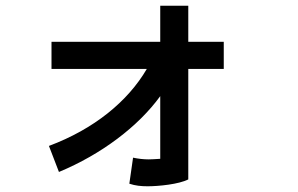

<svg xmlns="http://www.w3.org/2000/svg" viewBox="-20 -595 1040 671"><path d="M160 -449V-354H493C427 -241 309 -144 151 -85L186 6C335 -56 463 -153 540 -259V-40C524 -39 510 -38 500 -38C482 -38 464 -40 445 -44L432 47C453 54 473 56 496 56C534 56 605 49 638 32V-354H762V-449H638V-575H540V-449Z"/></svg>

Font: KT Kiyosuna Sans Bold
Style: Regular
Weight: 700
Designer: [Zen Kaku Gothic] Yoshimichi Ohira
Version: Version 1.010;Glyphs 3.1.2 (3151)